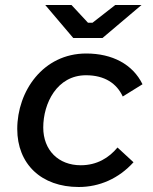

<svg xmlns="http://www.w3.org/2000/svg" viewBox="-20 -740 611 768"><path d="M295 8C378 8 455 -26 514 -91L450 -150C416 -109 368 -79 303 -79C214 -79 153 -139 153 -230C153 -327 208 -439 324 -439C399 -439 447 -406 471 -354L550 -403C511 -483 429 -526 325 -526C152 -526 49 -375 49 -224C49 -84 145 8 295 8ZM273 -588H390L546 -720H441L350 -649H332L266 -720H161Z"/></svg>

Font: Fixel Display Medium
Style: Italic
Weight: 500
Italic angle: -10°
Designer: AlfaBravo + MacPaw
Foundry: Kyrylo Tkachov, Marchela Mozhyna, Serhii Makarenko, Maria Weinstein, Zakhar Kryvoshyya
Version: Version 1.210;Glyphs 3.2 (3217)